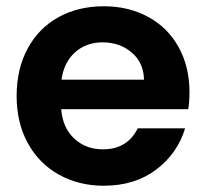

<svg xmlns="http://www.w3.org/2000/svg" viewBox="-20 -583 657 612"><path d="M584 -289Q584 -259 580 -235H175Q180 -175 217 -141Q254 -107 308 -107Q386 -107 419 -174H570Q546 -94 478 -42.5Q410 9 311 9Q231 9 167.5 -26.5Q104 -62 68.5 -127Q33 -192 33 -277Q33 -363 68 -428Q103 -493 166 -528Q229 -563 311 -563Q390 -563 452.5 -529Q515 -495 549.5 -432.5Q584 -370 584 -289ZM439 -329Q438 -383 400 -415.5Q362 -448 307 -448Q255 -448 219.5 -416.5Q184 -385 176 -329Z"/></svg>

Font: Fz Poppins SemBd
Style: Regular
Weight: 600
Designer: Ninad Kale (Devanagari), Jonny Pinhorn (Latin)
Foundry: Indian Type Foundry
Version: Vit hóa bi Vntype.Com & FontZin.Com